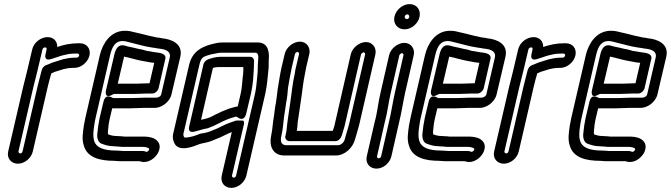

<svg xmlns="http://www.w3.org/2000/svg" viewBox="-20 -717 3270 936"><path d="M348 -456H358C363 -456 367 -451 366 -446C365 -441 359 -436 354 -436H344C324 -436 298 -431 287 -428L242 -414C226 -409 217 -403 206 -400C194 -396 186 -385 184 -376L183 -374C178 -352 169 -321 163 -295L90 21C89 27 83 31 79 31C73 31 69 25 70 21L143 -294C149 -318 157 -349 163 -374L187 -476C188 -481 194 -486 200 -486C205 -486 209 -483 207 -476L202 -453C202 -451 192 -418 229 -429C250 -435 272 -444 289 -448C307 -452 319 -455 329 -455C336 -455 338 -456 348 -456ZM332 -386H342C375 -386 408 -413 416 -446C424 -479 403 -506 370 -506H360C321 -506 289 -498 259 -488C260 -515 242 -536 212 -536C180 -536 145 -511 137 -476L113 -374C108 -351 99 -320 93 -294L20 21C12 55 35 81 67 81C101 81 133 53 140 21L213 -295C217 -314 224 -337 230 -359C235 -361 240 -364 248 -367L290 -380C301 -382 312 -385 317 -385C323 -385 324 -386 332 -386Z M537 -449 497 -278C497 -278 485 -230 531 -257C534 -259 535 -259 537 -259H631C647 -259 682 -261 693 -261H722C737 -261 750 -275 753 -286L786 -430C792 -454 763 -459 746 -461L731 -463C717 -466 708 -467 695 -469C681 -474 667 -477 654 -479C639 -483 619 -487 605 -490L587 -495C556 -503 543 -477 537 -449ZM642 -309H554L585 -441C612 -436 648 -424 674 -420C688 -418 698 -415 712 -413L729 -411H732L709 -311H705C690 -311 656 -309 642 -309ZM573 -1H675C681 -1 687 0 693 1C710 5 708 11 706 15C701 22 696 24 692 23C689 22 686 19 671 19H579C571 19 561 17 548 17C483 17 449 2 439 -30C433 -50 434 -73 440 -110C442 -121 443 -131 446 -142L517 -449C528 -496 546 -517 577 -517C589 -517 597 -514 614 -510C652 -501 682 -491 723 -485L738 -483L754 -480H756C796 -476 812 -462 808 -439L766 -257C764 -248 752 -241 743 -241H689C674 -241 640 -239 626 -239H532C527 -239 495 -267 484 -219L466 -143C460 -115 457 -92 455 -70C451 -47 458 -23 474 -17C490 -11 509 -4 535 -4C544 -3 548 -3 553 -3C558 -3 566 -1 573 -1ZM548 -54C532 -54 521 -57 507 -62C506 -65 506 -71 506 -72V-75C508 -98 510 -118 516 -143L527 -189H615C631 -189 666 -191 677 -191H730C765 -189 807 -218 816 -257L859 -440C874 -504 815 -526 772 -530L757 -533H756L741 -535C731 -537 722 -540 705 -543C682 -549 658 -555 635 -560C622 -563 611 -567 589 -567C518 -567 480 -504 467 -449L396 -142C393 -129 391 -117 389 -106C384 -70 378 -38 389 -6C406 52 468 67 537 67C544 67 553 69 567 69H659C661 69 658 68 668 71C703 80 736 54 750 29C773 -16 744 -39 720 -46C710 -49 698 -51 687 -51H587C582 -52 572 -53 564 -53C557 -53 554 -54 548 -54Z M927 -75C948 -80 964 -86 974 -88C989 -90 993 -92 1001 -95L1016 -101C1017 -101 1018 -102 1019 -102C1051 -118 1086 -137 1118 -145C1126 -147 1132 -151 1137 -146C1137 -146 1170 -117 1181 -166L1203 -259C1209 -287 1214 -319 1215 -345L1216 -360L1217 -374C1218 -389 1218 -403 1218 -411C1221 -428 1213 -440 1199 -440H1054C1031 -440 1010 -433 995 -428C984 -424 974 -413 972 -404L902 -99C901 -93 896 -68 927 -75ZM960 -133 1018 -386C1026 -388 1035 -390 1042 -390H1166C1166 -381 1167 -372 1166 -368L1165 -354L1163 -338C1161 -315 1159 -285 1153 -259L1139 -198C1131 -197 1124 -196 1116 -193C1077 -183 1037 -162 1006 -146L992 -141C981 -137 972 -136 960 -133ZM1166 -129C1166 -129 1131 -130 1130 -129C1129 -128 1117 -125 1104 -120C1071 -109 1046 -92 1025 -85C1024 -85 1023 -84 1022 -84L1006 -77C996 -73 986 -71 974 -68C957 -67 948 -62 943 -60C907 -46 879 -44 877 -49C873 -59 874 -63 874 -64L952 -401C961 -438 969 -441 1009 -452C1018 -454 1028 -455 1040 -458C1046 -459 1053 -460 1058 -460H1224C1237 -460 1242 -450 1238 -417C1236 -398 1237 -379 1236 -365C1232 -332 1231 -294 1223 -259L1131 139C1129 146 1125 149 1120 149C1114 149 1110 144 1111 139L1169 -111C1171 -118 1170 -124 1166 -129ZM1108 199C1141 199 1173 172 1181 139L1273 -259C1282 -300 1285 -340 1288 -371C1291 -391 1289 -410 1290 -423C1293 -454 1293 -510 1236 -510H1070C1043 -510 1034 -507 1006 -500C960 -487 917 -464 902 -401L824 -64C820 -47 824 -34 829 -21C851 29 928 -5 951 -14C957 -16 965 -18 965 -18C966 -18 969 -19 971 -19C985 -22 1000 -25 1016 -32L1033 -39C1064 -50 1088 -66 1110 -73L1061 139C1053 174 1076 199 1108 199Z M1377 -9C1354 -9 1344 -23 1352 -56C1361 -94 1361 -125 1366 -156C1370 -176 1372 -200 1375 -216C1380 -238 1383 -273 1384 -288C1390 -322 1395 -355 1402 -386L1418 -454C1419 -458 1426 -464 1430 -464C1434 -464 1439 -458 1438 -454L1422 -386C1420 -377 1418 -368 1417 -358C1405 -306 1402 -261 1395 -217L1391 -189C1387 -160 1383 -139 1380 -112C1379 -97 1377 -78 1372 -56L1371 -54C1368 -39 1380 -29 1391 -29H1615C1630 -29 1642 -43 1645 -54L1647 -59L1655 -86C1659 -98 1661 -106 1663 -116L1740 -452C1741 -456 1749 -462 1753 -462C1757 -462 1761 -456 1760 -452L1683 -117C1680 -104 1677 -94 1674 -84L1666 -57C1663 -47 1662 -42 1661 -39C1657 -21 1640 -9 1628 -9ZM1472 -386 1488 -454C1495 -486 1474 -514 1442 -514C1410 -514 1375 -486 1368 -454L1352 -386C1344 -351 1340 -317 1334 -284C1331 -266 1328 -230 1325 -215C1320 -194 1319 -172 1316 -154C1309 -117 1309 -88 1302 -56C1291 -7 1309 41 1366 41H1617C1661 41 1701 3 1711 -39C1712 -42 1714 -47 1715 -52L1723 -80C1727 -92 1730 -104 1733 -117L1810 -452C1817 -484 1796 -512 1764 -512C1732 -512 1697 -484 1690 -452L1613 -116C1611 -106 1609 -98 1606 -90L1602 -79H1427C1429 -92 1431 -105 1431 -119C1434 -143 1438 -162 1442 -193L1446 -221C1454 -269 1457 -314 1467 -359C1469 -367 1470 -376 1472 -386Z M1927 -448C1928 -452 1936 -458 1940 -458C1944 -458 1948 -452 1947 -448L1905 -265C1894 -216 1887 -166 1876 -122L1838 45C1837 51 1830 55 1826 55C1820 55 1817 49 1818 45L1856 -122C1870 -174 1874 -219 1885 -265ZM1877 -448 1835 -265C1823 -215 1820 -170 1807 -124L1768 45C1760 79 1783 105 1815 105C1849 105 1881 77 1888 45L1926 -122C1938 -170 1945 -220 1955 -265L1997 -448C2004 -480 1983 -508 1951 -508C1919 -508 1884 -480 1877 -448ZM1953 -636C1954 -642 1960 -647 1965 -647C1972 -647 1976 -640 1975 -634C1974 -628 1969 -624 1963 -624C1956 -624 1952 -631 1953 -636ZM1903 -636C1895 -601 1919 -574 1952 -574C1986 -574 2018 -602 2025 -634C2033 -668 2012 -697 1977 -697C1942 -697 1910 -668 1903 -636Z M2122 -449 2082 -278C2082 -278 2070 -230 2116 -257C2119 -259 2120 -259 2122 -259H2216C2232 -259 2267 -261 2278 -261H2307C2322 -261 2335 -275 2338 -286L2371 -430C2377 -454 2348 -459 2331 -461L2316 -463C2302 -466 2293 -467 2280 -469C2266 -474 2252 -477 2239 -479C2224 -483 2204 -487 2190 -490L2172 -495C2141 -503 2128 -477 2122 -449ZM2227 -309H2139L2170 -441C2197 -436 2233 -424 2259 -420C2273 -418 2283 -415 2297 -413L2314 -411H2317L2294 -311H2290C2275 -311 2241 -309 2227 -309ZM2158 -1H2260C2266 -1 2272 0 2278 1C2295 5 2293 11 2291 15C2286 22 2281 24 2277 23C2274 22 2271 19 2256 19H2164C2156 19 2146 17 2133 17C2068 17 2034 2 2024 -30C2018 -50 2019 -73 2025 -110C2027 -121 2028 -131 2031 -142L2102 -449C2113 -496 2131 -517 2162 -517C2174 -517 2182 -514 2199 -510C2237 -501 2267 -491 2308 -485L2323 -483L2339 -480H2341C2381 -476 2397 -462 2393 -439L2351 -257C2349 -248 2337 -241 2328 -241H2274C2259 -241 2225 -239 2211 -239H2117C2112 -239 2080 -267 2069 -219L2051 -143C2045 -115 2042 -92 2040 -70C2036 -47 2043 -23 2059 -17C2075 -11 2094 -4 2120 -4C2129 -3 2133 -3 2138 -3C2143 -3 2151 -1 2158 -1ZM2133 -54C2117 -54 2106 -57 2092 -62C2091 -65 2091 -71 2091 -72V-75C2093 -98 2095 -118 2101 -143L2112 -189H2200C2216 -189 2251 -191 2262 -191H2315C2350 -189 2392 -218 2401 -257L2444 -440C2459 -504 2400 -526 2357 -530L2342 -533H2341L2326 -535C2316 -537 2307 -540 2290 -543C2267 -549 2243 -555 2220 -560C2207 -563 2196 -567 2174 -567C2103 -567 2065 -504 2052 -449L1981 -142C1978 -129 1976 -117 1974 -106C1969 -70 1963 -38 1974 -6C1991 52 2053 67 2122 67C2129 67 2138 69 2152 69H2244C2246 69 2243 68 2253 71C2288 80 2321 54 2335 29C2358 -16 2329 -39 2305 -46C2295 -49 2283 -51 2272 -51H2172C2167 -52 2157 -53 2149 -53C2142 -53 2139 -54 2133 -54Z M2717 -456H2727C2732 -456 2736 -451 2735 -446C2734 -441 2728 -436 2723 -436H2713C2693 -436 2667 -431 2656 -428L2611 -414C2595 -409 2586 -403 2575 -400C2563 -396 2555 -385 2553 -376L2552 -374C2547 -352 2538 -321 2532 -295L2459 21C2458 27 2452 31 2448 31C2442 31 2438 25 2439 21L2512 -294C2518 -318 2526 -349 2532 -374L2556 -476C2557 -481 2563 -486 2569 -486C2574 -486 2578 -483 2576 -476L2571 -453C2571 -451 2561 -418 2598 -429C2619 -435 2641 -444 2658 -448C2676 -452 2688 -455 2698 -455C2705 -455 2707 -456 2717 -456ZM2701 -386H2711C2744 -386 2777 -413 2785 -446C2793 -479 2772 -506 2739 -506H2729C2690 -506 2658 -498 2628 -488C2629 -515 2611 -536 2581 -536C2549 -536 2514 -511 2506 -476L2482 -374C2477 -351 2468 -320 2462 -294L2389 21C2381 55 2404 81 2436 81C2470 81 2502 53 2509 21L2582 -295C2586 -314 2593 -337 2599 -359C2604 -361 2609 -364 2617 -367L2659 -380C2670 -382 2681 -385 2686 -385C2692 -385 2693 -386 2701 -386Z M2906 -449 2866 -278C2866 -278 2854 -230 2900 -257C2903 -259 2904 -259 2906 -259H3000C3016 -259 3051 -261 3062 -261H3091C3106 -261 3119 -275 3122 -286L3155 -430C3161 -454 3132 -459 3115 -461L3100 -463C3086 -466 3077 -467 3064 -469C3050 -474 3036 -477 3023 -479C3008 -483 2988 -487 2974 -490L2956 -495C2925 -503 2912 -477 2906 -449ZM3011 -309H2923L2954 -441C2981 -436 3017 -424 3043 -420C3057 -418 3067 -415 3081 -413L3098 -411H3101L3078 -311H3074C3059 -311 3025 -309 3011 -309ZM2942 -1H3044C3050 -1 3056 0 3062 1C3079 5 3077 11 3075 15C3070 22 3065 24 3061 23C3058 22 3055 19 3040 19H2948C2940 19 2930 17 2917 17C2852 17 2818 2 2808 -30C2802 -50 2803 -73 2809 -110C2811 -121 2812 -131 2815 -142L2886 -449C2897 -496 2915 -517 2946 -517C2958 -517 2966 -514 2983 -510C3021 -501 3051 -491 3092 -485L3107 -483L3123 -480H3125C3165 -476 3181 -462 3177 -439L3135 -257C3133 -248 3121 -241 3112 -241H3058C3043 -241 3009 -239 2995 -239H2901C2896 -239 2864 -267 2853 -219L2835 -143C2829 -115 2826 -92 2824 -70C2820 -47 2827 -23 2843 -17C2859 -11 2878 -4 2904 -4C2913 -3 2917 -3 2922 -3C2927 -3 2935 -1 2942 -1ZM2917 -54C2901 -54 2890 -57 2876 -62C2875 -65 2875 -71 2875 -72V-75C2877 -98 2879 -118 2885 -143L2896 -189H2984C3000 -189 3035 -191 3046 -191H3099C3134 -189 3176 -218 3185 -257L3228 -440C3243 -504 3184 -526 3141 -530L3126 -533H3125L3110 -535C3100 -537 3091 -540 3074 -543C3051 -549 3027 -555 3004 -560C2991 -563 2980 -567 2958 -567C2887 -567 2849 -504 2836 -449L2765 -142C2762 -129 2760 -117 2758 -106C2753 -70 2747 -38 2758 -6C2775 52 2837 67 2906 67C2913 67 2922 69 2936 69H3028C3030 69 3027 68 3037 71C3072 80 3105 54 3119 29C3142 -16 3113 -39 3089 -46C3079 -49 3067 -51 3056 -51H2956C2951 -52 2941 -53 2933 -53C2926 -53 2923 -54 2917 -54Z"/></svg>

Font: Electronic
Style: OutlineIt
Weight: 700
Version: Version 1.011